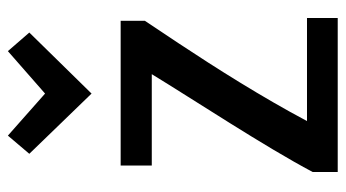

<svg xmlns="http://www.w3.org/2000/svg" viewBox="-210 -642 856 475"><g transform="rotate(-90 217.5 -404.0)"><path d="M120 -812 224 -720 329 -812 375 -759 224 -605 75 -759ZM411 4H30V-58C93 -177 208 -351 272 -456H46V-533H404V-473L348 -389C287 -297 215 -183 156 -72H411Z"/></g></svg>

Font: Repo Medium
Style: Regular
Weight: 500
Designer: Stefan Peev
Foundry: Context Ltd
Version: Version 1.502